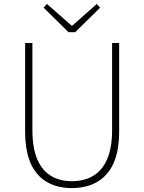

<svg xmlns="http://www.w3.org/2000/svg" viewBox="-20 -945 734 978"><path d="M346 13C464 13 587 -47 587 -272V-726H551V-280C551 -81 453 -22 346 -22C241 -22 145 -81 145 -280V-726H108V-272C108 -47 228 13 346 13ZM329 -781H363L490 -906L473 -925L349 -815H344L219 -925L202 -906Z"/></svg>

Font: Noto Sans CJK SC Thin
Style: Regular
Weight: 100
Designer: Ryoko NISHIZUKA 西塚涼子 (kana, bopomofo & ideographs); Paul D. Hunt (Latin, Greek & Cyrillic); Sandoll Communications 산돌커뮤니
Foundry: Adobe
Version: Version 2.004;hotconv 1.0.118;makeotfexe 2.5.65603